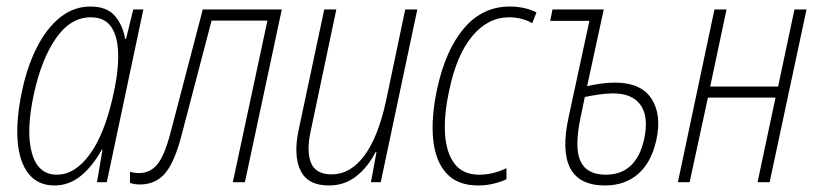

<svg xmlns="http://www.w3.org/2000/svg" viewBox="-20 -558 2500 588"><path d="M147 10Q96 10 67.5 -26Q39 -62 34 -126.5Q29 -191 47 -277Q63 -354 93 -413Q123 -472 164.5 -505Q206 -538 257 -538Q308 -538 332.5 -508.5Q357 -479 363 -439H366L388 -529H419L307 0H277L294 -100H292Q263 -48 227 -19Q191 10 147 10ZM154 -23Q209 -23 254 -84Q299 -145 325 -259Q342 -331 342 -386.5Q342 -442 322 -473.5Q302 -505 258 -505Q196 -505 151.5 -441Q107 -377 84 -271Q59 -157 77.5 -90Q96 -23 154 -23Z M408 7Q391 7 378 2V-32Q391 -28 407 -28Q438 -28 460 -52.5Q482 -77 501 -147L601 -529H843L730 0H693L799 -495H628L535 -140Q514 -60 485 -26.5Q456 7 408 7Z M987 10Q922 10 900 -36.5Q878 -83 895 -162L973 -529H1010L932 -159Q918 -97 932 -60.5Q946 -24 996 -24Q1053 -24 1095.5 -81Q1138 -138 1162 -248L1221 -529H1258L1146 0H1116L1133 -92H1130Q1108 -48 1072 -19Q1036 10 987 10Z M1444 10Q1381 10 1347 -27.5Q1313 -65 1306.5 -132Q1300 -199 1319 -287Q1345 -406 1401.5 -472Q1458 -538 1541 -538Q1587 -538 1623 -520L1610 -487Q1578 -505 1539 -505Q1474 -505 1426 -447Q1378 -389 1356 -282Q1339 -205 1343 -147Q1347 -89 1372.5 -56Q1398 -23 1448 -23Q1490 -23 1531 -43V-9Q1514 -1 1491.5 4.5Q1469 10 1444 10Z M1833 10Q1675 10 1722 -202L1785 -494H1665L1672 -529H1829L1778 -294Q1794 -298 1817.5 -301.5Q1841 -305 1863 -305Q1943 -305 1975 -256Q2007 -207 1990 -129Q1975 -61 1934.5 -25.5Q1894 10 1833 10ZM1760 -208Q1738 -109 1757 -66Q1776 -23 1835 -23Q1929 -23 1953 -133Q1967 -200 1942 -236Q1917 -272 1857 -272Q1837 -272 1813.5 -268.5Q1790 -265 1771 -261Z M2056 0 2168 -529H2205L2155 -293H2363L2413 -529H2450L2337 0H2300L2355 -259H2148L2092 0Z"/></svg>

Font: Noto Sans Condensed ExtraLight
Style: Italic
Weight: 200
Width: 3
Italic angle: -12°
Designer: Monotype Design Team
Foundry: Monotype Imaging Inc.
Version: Version 2.013; ttfautohint (v1.8.4.7-5d5b)